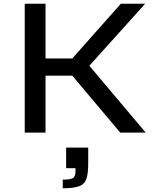

<svg xmlns="http://www.w3.org/2000/svg" viewBox="-20 -708 826 1025"><path d="M112 0V-688H223V-396H366L625 -688H755L457 -357L758 0H622L366 -304H223V0ZM315 297V251Q356 251 369.5 242.5Q383 234 383 207V190H333V80H451V162Q451 217 441.5 246Q432 275 403 286Q374 297 315 297Z"/></svg>

Font: Saira Expanded Medium
Style: Regular
Weight: 500
Width: 7
Designer: Hector Gatti with collaboration of the Omnibus-Type team
Foundry: Omnibus-Type
Version: Version 1.100; ttfautohint (v1.8.3)